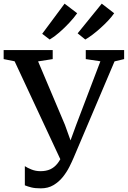

<svg xmlns="http://www.w3.org/2000/svg" viewBox="-34 -1017 700 1051"><path d="M189.5 14Q158 14 138 9Q118 4 102 -2.5V-107.5Q116 -98 138.8 -89Q161.5 -80 187.5 -80Q218.5 -80 241 -90.2Q263.5 -100.5 280.2 -121.5Q297 -142.5 310 -174L309 -118L46 -681.5L-14 -693.5V-743H254.5V-693.5L174.5 -681L321.5 -333.5L369.5 -200L334.5 -200.5L383.5 -334.5L515.5 -681.5L435.5 -693.5V-743H645.5V-693.5L593 -681L369.5 -154.5Q360 -132 345.5 -103.2Q331 -74.5 309.8 -48Q288.5 -21.5 259 -3.8Q229.5 14 189.5 14ZM432.5 -801 391 -834.5 523 -997 591 -944.5Q577.5 -925 558 -904.2Q538.5 -883.5 516.2 -863.5Q494 -843.5 472.5 -827.2Q451 -811 433.5 -801ZM237.5 -801 197 -832 319.5 -997 388.5 -944.5Q370.5 -919 344.2 -891Q318 -863 290 -838.8Q262 -814.5 238.5 -801Z"/></svg>

Font: Merriweather 28pt Medium
Style: Regular
Weight: 500
Version: Version 2.100